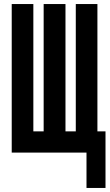

<svg xmlns="http://www.w3.org/2000/svg" viewBox="-20 -755 542 950"><path d="M408 175V0H38V-735H145V-105H196V-735H304V-105H355V-735H462V-105H502V175Z"/></svg>

Font: Iosevka Curly Extrabold
Style: Regular
Weight: 800
Monospace: yes
Designer: Belleve Invis
Foundry: Belleve Invis
Version: Version 22.1.2; ttfautohint (v1.8.4)